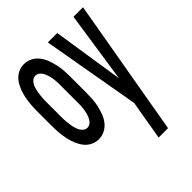

<svg xmlns="http://www.w3.org/2000/svg" viewBox="-211 -641 969 969"><g transform="rotate(-45 274.0 -156.5)"><path d="M130 8Q107 8 86.5 -2.5Q66 -13 52.5 -31Q39 -49 30.5 -70.5Q22 -92 17.5 -114Q13 -136 11 -159Q9 -182 9 -205V-315Q9 -338 11 -361Q13 -384 17.5 -406Q22 -428 30.5 -449.5Q39 -471 52.5 -489Q66 -507 86.5 -517.5Q107 -528 130 -528Q153 -528 173.5 -517.5Q194 -507 208 -489Q222 -471 230 -449.5Q238 -428 243 -406Q248 -384 249.5 -361Q251 -338 251 -315V-205Q251 -182 249.5 -159Q248 -136 243 -114Q238 -92 230 -70.5Q222 -49 208 -31Q194 -13 173.5 -2.5Q153 8 130 8ZM130 -74Q140 -74 148 -79Q156 -84 162 -92.5Q168 -101 171.5 -110Q175 -119 177.5 -128Q180 -137 181.5 -146.5Q183 -156 184 -166Q185 -176 185 -185.5Q185 -195 185 -205V-315Q185 -325 185 -334.5Q185 -344 184 -354Q183 -364 181.5 -373.5Q180 -383 177.5 -392Q175 -401 171.5 -410Q168 -419 162 -427.5Q156 -436 148 -441Q140 -446 130 -446Q120 -446 112 -441Q104 -436 98 -427.5Q92 -419 88.5 -410Q85 -401 83 -392Q81 -383 79.5 -373.5Q78 -364 77 -354Q76 -344 75.5 -334.5Q75 -325 75 -315V-205Q75 -195 75.5 -185.5Q76 -176 77 -166Q78 -156 79.5 -146.5Q81 -137 83 -128Q85 -119 88.5 -110Q92 -101 98 -92.5Q104 -84 112 -79Q120 -74 130 -74ZM349 215Q354 184 359.5 153Q365 122 370 90L385 5L293 -520H360L419 -138L476 -520H544Q512 -336 480 -152.5Q448 31 416 215Z"/></g></svg>

Font: Iosevka Semi-Condensed Medium
Style: Regular
Weight: 500
Monospace: yes
Designer: Belleve Invis
Foundry: Belleve Invis
Version: Version 27.3.5